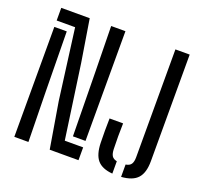

<svg xmlns="http://www.w3.org/2000/svg" viewBox="-136 -956 1178 1119"><g transform="rotate(20 453.0 -397.0)"><path d="M279 0 231.5 -284 174 -721.5H59.5V-800H236L278.5 -537L343.5 -79.5H457.5V0ZM379.5 -119.5 374 -509 369 -800H457.5V-119.5ZM59.5 0V-682H136.5L141.5 -305L147 0ZM724 6.5V-70Q748.5 -74 758 -88.5Q767.5 -103 767.5 -131V-800H856V-139Q856 -67 825.2 -32.8Q794.5 1.5 724 6.5ZM669.5 6Q604.5 0.5 575.5 -33.5Q546.5 -67.5 544.5 -139Q542.5 -215 544.5 -290.5H628.5Q627.5 -251.5 627.2 -210.8Q627 -170 628.5 -131Q629.5 -103 638.5 -89Q647.5 -75 669.5 -70.5Z"/></g></svg>

Font: Big Shoulders Stencil Text Medium
Style: Regular
Weight: 500
Designer: Patric King
Foundry: XO Type Co
Version: Version 1.000